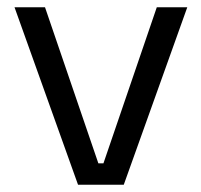

<svg xmlns="http://www.w3.org/2000/svg" viewBox="-20 -509 555 529"><path d="M195 0 20 -489H104L251 -59H265L412 -489H496L321 0Z"/></svg>

Font: Space Grotesk Frontify
Style: Regular
Weight: 400
Designer: Florian Karsten
Version: Version 2.000